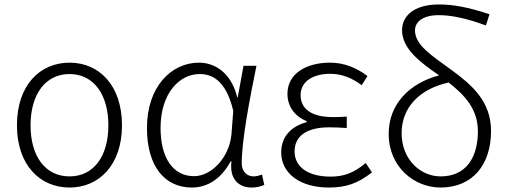

<svg xmlns="http://www.w3.org/2000/svg" viewBox="-20 -828 2279 861"><path d="M292 13C424 13 527 -88 527 -266C527 -446 424 -547 292 -547C159 -547 56 -446 56 -266C56 -88 159 13 292 13ZM292 -37C183 -37 117 -127 117 -266C117 -404 183 -496 292 -496C400 -496 466 -404 466 -266C466 -127 400 -37 292 -37Z M840 13C912 13 972 -27 1014 -104H1018C1008 -26 1050 13 1108 13C1134 13 1152 7 1165 1L1155 -45C1144 -41 1130 -37 1117 -37C1088 -37 1064 -59 1064 -95C1064 -201 1100 -385 1130 -533H1072L1046 -391H1044C1016 -505 941 -547 872 -547C749 -547 639 -440 639 -254C639 -78 722 13 840 13ZM850 -38C755 -38 700 -121 700 -254C700 -410 785 -496 875 -496C927 -496 993 -472 1026 -331L1018 -226C1009 -124 930 -38 850 -38Z M1455 13C1533 13 1585 -6 1648 -55L1620 -97C1566 -52 1522 -36 1462 -36C1362 -36 1301 -79 1301 -149C1301 -217 1354 -257 1456 -257C1481 -257 1504 -256 1535 -254V-305C1508 -303 1492 -303 1472 -303C1370 -303 1328 -345 1328 -401C1328 -466 1388 -497 1461 -497C1513 -497 1557 -479 1602 -446L1628 -487C1580 -523 1525 -547 1460 -547C1356 -547 1269 -500 1269 -407C1269 -354 1299 -307 1355 -285V-280C1296 -265 1241 -223 1241 -145C1241 -50 1326 13 1455 13Z M1956 -37C1865 -37 1781 -113 1781 -231C1781 -344 1859 -429 1992 -458C2063 -402 2123 -340 2123 -239C2123 -123 2071 -37 1956 -37ZM2175 -764C2080 -796 2011 -808 1949 -808C1833 -808 1783 -754 1783 -693C1783 -610 1862 -550 1949 -490C1820 -456 1723 -364 1723 -228C1723 -77 1840 13 1955 13C2099 13 2182 -89 2182 -241C2182 -374 2095 -448 2005 -514C1916 -579 1841 -625 1841 -692C1841 -727 1872 -760 1947 -760C1997 -760 2060 -750 2159 -714Z"/></svg>

Font: Noto Sans CJK KR Light
Style: Regular
Weight: 300
Designer: Ryoko NISHIZUKA (kana & ideographs); Paul D. Hunt (Latin, Greek & Cyrillic); Wenlong ZHANG (bopomofo); Sandoll Communica
Foundry: Adobe Systems Incorporated
Version: Version 1.004;PS 1.004;hotconv 1.0.82;makeotf.lib2.5.63406